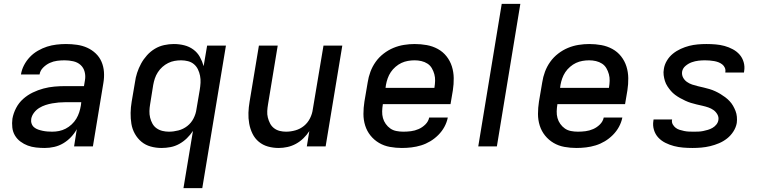

<svg xmlns="http://www.w3.org/2000/svg" viewBox="-20 -755 3940 990"><path d="M211 8Q188 8 165.5 5.5Q143 3 123 -4.5Q103 -12 85.5 -25Q68 -38 57 -56.5Q46 -75 43.5 -97.5Q41 -120 44 -143Q49 -171 63 -198Q77 -225 99.5 -245Q122 -265 149 -278Q176 -291 204 -298.5Q232 -306 260.5 -308.5Q289 -311 316 -311H413L418 -341Q422 -363 416.5 -384.5Q411 -406 395.5 -420Q380 -434 358 -439Q336 -444 313 -444Q294 -444 274.5 -441.5Q255 -439 236.5 -430.5Q218 -422 202.5 -406.5Q187 -391 184 -371H88Q92 -396 104 -419Q116 -442 134 -461Q152 -480 175.5 -493.5Q199 -507 222.5 -514.5Q246 -522 271 -525Q296 -528 320 -528Q349 -528 377 -524Q405 -520 429.5 -509Q454 -498 473.5 -479.5Q493 -461 503.5 -436.5Q514 -412 516 -384Q518 -356 513 -327L459 0H362L376 -89Q364 -67 346 -48Q328 -29 306 -16Q284 -3 259.5 2.5Q235 8 211 8ZM249 -76Q267 -76 284.5 -79.5Q302 -83 318.5 -91.5Q335 -100 349.5 -113.5Q364 -127 373.5 -143Q383 -159 388.5 -176Q394 -193 397 -211L399 -228H316Q299 -228 282.5 -226.5Q266 -225 249 -222Q232 -219 215 -213.5Q198 -208 182.5 -198.5Q167 -189 155.5 -174Q144 -159 141 -142Q139 -129 143 -117.5Q147 -106 156 -98.5Q165 -91 176.5 -87Q188 -83 200 -80.5Q212 -78 224.5 -77Q237 -76 249 -76Z M926 215 975 -80Q961 -59 943.5 -42Q926 -25 904.5 -13Q883 -1 859.5 3.5Q836 8 813 8Q784 8 757 0.5Q730 -7 709.5 -24Q689 -41 675.5 -65Q662 -89 657.5 -116.5Q653 -144 653.5 -173Q654 -202 659 -231L676 -331Q679 -355 687 -379.5Q695 -404 707.5 -427Q720 -450 738 -470Q756 -490 778.5 -503.5Q801 -517 826.5 -522.5Q852 -528 876 -528Q904 -528 930 -521.5Q956 -515 977 -499.5Q998 -484 1010.5 -461.5Q1023 -439 1030 -414L1048 -520H1145L1023 215ZM851 -76Q875 -76 900 -82.5Q925 -89 945.5 -105Q966 -121 978 -144.5Q990 -168 993 -192L1010 -292Q1013 -310 1014 -328.5Q1015 -347 1011.5 -364.5Q1008 -382 1000.5 -397.5Q993 -413 980 -424Q967 -435 949.5 -439.5Q932 -444 914 -444Q897 -444 880 -441Q863 -438 847 -430Q831 -422 817.5 -410Q804 -398 794 -382.5Q784 -367 778.5 -350.5Q773 -334 770 -317L754 -217Q751 -200 750.5 -182.5Q750 -165 754 -148.5Q758 -132 766 -117.5Q774 -103 787.5 -93.5Q801 -84 817.5 -80Q834 -76 851 -76Z M1417 8Q1388 8 1361.5 0.5Q1335 -7 1314.5 -24Q1294 -41 1282 -65.5Q1270 -90 1265 -117.5Q1260 -145 1261 -173.5Q1262 -202 1267 -231L1315 -520H1412L1362 -217Q1359 -200 1358 -182.5Q1357 -165 1361 -149Q1365 -133 1372.5 -118.5Q1380 -104 1393 -94Q1406 -84 1422 -80Q1438 -76 1455 -76Q1479 -76 1503.5 -83Q1528 -90 1547.5 -106Q1567 -122 1578.5 -145Q1590 -168 1593 -192L1648 -520H1745L1659 0H1562L1575 -79Q1562 -59 1544.5 -42Q1527 -25 1506 -13.5Q1485 -2 1462 3Q1439 8 1417 8Z M2052 8Q2021 8 1990.5 2.5Q1960 -3 1934.5 -18Q1909 -33 1890.5 -56Q1872 -79 1863 -107.5Q1854 -136 1854 -167.5Q1854 -199 1859 -231L1876 -331Q1880 -358 1890 -385Q1900 -412 1917 -436Q1934 -460 1958 -478.5Q1982 -497 2008.5 -508Q2035 -519 2063 -523.5Q2091 -528 2118 -528Q2150 -528 2180.5 -522.5Q2211 -517 2237.5 -502.5Q2264 -488 2282.5 -464.5Q2301 -441 2310 -412.5Q2319 -384 2319.5 -352.5Q2320 -321 2315 -289L2303 -218H1954V-217Q1951 -199 1950.5 -181Q1950 -163 1954.5 -146.5Q1959 -130 1969 -116Q1979 -102 1992.5 -92.5Q2006 -83 2023.5 -79.5Q2041 -76 2060 -76Q2079 -76 2099 -78.5Q2119 -81 2138.5 -89.5Q2158 -98 2173.5 -113.5Q2189 -129 2193 -149H2289Q2284 -124 2271.5 -101Q2259 -78 2240 -59Q2221 -40 2198.5 -26.5Q2176 -13 2151.5 -5.5Q2127 2 2102 5Q2077 8 2052 8ZM1968 -302H2220V-303Q2223 -321 2223.5 -338.5Q2224 -356 2219.5 -372.5Q2215 -389 2206.5 -403.5Q2198 -418 2184 -427Q2170 -436 2153 -440Q2136 -444 2118 -444Q2101 -444 2083.5 -441Q2066 -438 2050 -430.5Q2034 -423 2019.5 -410.5Q2005 -398 1995 -383Q1985 -368 1979 -351Q1973 -334 1970 -317Z M2446 0 2567 -735H2663L2542 0Z M2952 8Q2921 8 2890.5 2.5Q2860 -3 2834.5 -18Q2809 -33 2790.5 -56Q2772 -79 2763 -107.5Q2754 -136 2754 -167.5Q2754 -199 2759 -231L2776 -331Q2780 -358 2790 -385Q2800 -412 2817 -436Q2834 -460 2858 -478.5Q2882 -497 2908.5 -508Q2935 -519 2963 -523.5Q2991 -528 3018 -528Q3050 -528 3080.5 -522.5Q3111 -517 3137.5 -502.5Q3164 -488 3182.5 -464.5Q3201 -441 3210 -412.5Q3219 -384 3219.5 -352.5Q3220 -321 3215 -289L3203 -218H2854V-217Q2851 -199 2850.5 -181Q2850 -163 2854.5 -146.5Q2859 -130 2869 -116Q2879 -102 2892.5 -92.5Q2906 -83 2923.5 -79.5Q2941 -76 2960 -76Q2979 -76 2999 -78.5Q3019 -81 3038.5 -89.5Q3058 -98 3073.5 -113.5Q3089 -129 3093 -149H3189Q3184 -124 3171.5 -101Q3159 -78 3140 -59Q3121 -40 3098.5 -26.5Q3076 -13 3051.5 -5.5Q3027 2 3002 5Q2977 8 2952 8ZM2868 -302H3120V-303Q3123 -321 3123.5 -338.5Q3124 -356 3119.5 -372.5Q3115 -389 3106.5 -403.5Q3098 -418 3084 -427Q3070 -436 3053 -440Q3036 -444 3018 -444Q3001 -444 2983.5 -441Q2966 -438 2950 -430.5Q2934 -423 2919.5 -410.5Q2905 -398 2895 -383Q2885 -368 2879 -351Q2873 -334 2870 -317Z M3551 8Q3526 8 3502 6Q3478 4 3455 -2Q3432 -8 3411 -18.5Q3390 -29 3374.5 -45.5Q3359 -62 3352 -85Q3345 -108 3349 -132L3350 -139H3446L3445 -137Q3443 -124 3449 -113.5Q3455 -103 3464 -96Q3473 -89 3484.5 -85.5Q3496 -82 3508 -79.5Q3520 -77 3532.5 -76.5Q3545 -76 3558 -76Q3570 -76 3582 -76.5Q3594 -77 3606 -79.5Q3618 -82 3630 -85.5Q3642 -89 3653.5 -95.5Q3665 -102 3673.5 -112.5Q3682 -123 3684 -135Q3687 -151 3679 -165Q3671 -179 3659 -187.5Q3647 -196 3632.5 -201Q3618 -206 3602.5 -209.5Q3587 -213 3572 -216.5Q3557 -220 3542.5 -224.5Q3528 -229 3514 -235.5Q3500 -242 3486.5 -249.5Q3473 -257 3461 -266Q3449 -275 3439.5 -286Q3430 -297 3421.5 -310Q3413 -323 3408.5 -337.5Q3404 -352 3402 -367.5Q3400 -383 3403 -399Q3406 -421 3418.5 -442Q3431 -463 3449.5 -478Q3468 -493 3490 -503Q3512 -513 3533.5 -518.5Q3555 -524 3577.5 -526Q3600 -528 3622 -528Q3647 -528 3670.5 -526Q3694 -524 3716 -518Q3738 -512 3758.5 -501Q3779 -490 3793.5 -473.5Q3808 -457 3814.5 -434.5Q3821 -412 3817 -388L3816 -381H3720V-384Q3722 -395 3717.5 -405.5Q3713 -416 3704 -423Q3695 -430 3684.5 -434Q3674 -438 3662.5 -440Q3651 -442 3639 -443Q3627 -444 3615 -444Q3598 -444 3581 -442Q3564 -440 3547 -434Q3530 -428 3515 -415.5Q3500 -403 3497 -385Q3495 -369 3502 -355.5Q3509 -342 3521.5 -333Q3534 -324 3549 -319Q3564 -314 3579 -310.5Q3594 -307 3609 -303.5Q3624 -300 3639 -295.5Q3654 -291 3668 -284.5Q3682 -278 3694.5 -270.5Q3707 -263 3719 -254Q3731 -245 3741.5 -234Q3752 -223 3759.5 -210Q3767 -197 3772.5 -183Q3778 -169 3779.5 -153Q3781 -137 3779 -121Q3775 -98 3761.5 -77Q3748 -56 3729 -41Q3710 -26 3687.5 -16.5Q3665 -7 3642 -1.5Q3619 4 3596 6Q3573 8 3551 8Z"/></svg>

Font: Iosevka Aile Medium Oblique
Style: Regular
Weight: 500
Italic angle: -9°
Designer: Belleve Invis
Foundry: Belleve Invis
Version: Version 31.1.0; ttfautohint (v1.8.4)